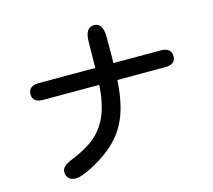

<svg xmlns="http://www.w3.org/2000/svg" viewBox="-114 -911 1229 1106"><g transform="rotate(-15 500.0 -358.0)"><path d="M932 -480Q932 -456 916 -443.5Q900 -431 870 -431H584Q577 -313 547.5 -231Q518 -149 459 -88.5Q400 -28 301 23Q237 55 209 55Q181 55 166 41Q151 27 151 1Q151 -31 207 -54Q299 -90 354 -135.5Q409 -181 439 -251.5Q469 -322 476 -431H141Q111 -431 95 -443.5Q79 -456 79 -480Q79 -505 95 -518Q111 -531 141 -531H479L481 -683Q481 -771 535 -771Q588 -771 588 -687V-580L587 -531H870Q900 -531 916 -518Q932 -505 932 -480Z"/></g></svg>

Font: 寒蝉全圆体 Bold
Style: Regular
Weight: 700
Designer: Warren2060
      Designed by Motoya company      

      [Varela Round]
      Joe Prince(Latin component); Avraham Cornf
Foundry: ChillType
Version: Version 3.200